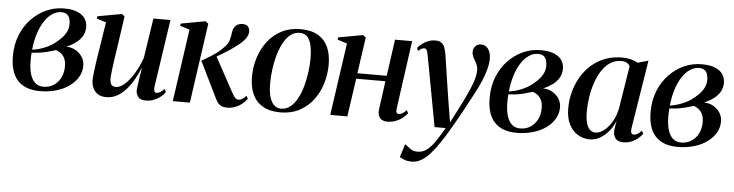

<svg xmlns="http://www.w3.org/2000/svg" viewBox="-47 -736 4578 1197"><g transform="rotate(5 2242.5 -137.0)"><path d="M206.5 10Q159.5 10 124.5 -3Q89.5 -16 66.2 -41.8Q43 -67.5 31.5 -105.2Q20 -143 20 -193.5Q20 -266.5 44.2 -326Q68.5 -385.5 110 -428.2Q151.5 -471 203.5 -493.8Q255.5 -516.5 310.5 -516.5Q365.5 -516.5 398 -502.2Q430.5 -488 445 -464.5Q459.5 -441 459.5 -412.5Q459.5 -380.5 444.5 -355.5Q429.5 -330.5 404 -312Q378.5 -293.5 347 -280Q378 -280 404.2 -265.5Q430.5 -251 446.5 -226.5Q462.5 -202 462.5 -171Q462.5 -132 442.8 -99Q423 -66 388.5 -41.5Q354 -17 307.2 -3.5Q260.5 10 206.5 10ZM226 -19Q260.5 -19 288.2 -36Q316 -53 332.2 -83.8Q348.5 -114.5 349 -154.5Q349.5 -181.5 342 -201Q334.5 -220.5 320 -233.5Q305.5 -246.5 285 -253.5Q275 -251 261 -246.5Q247 -242 229.5 -237.5Q212 -233 190.5 -229.5Q178.5 -228 165 -226.5Q151.5 -225 134.5 -224.5Q133.5 -213.5 133 -201.8Q132.5 -190 132.5 -173Q132.5 -128 142.2 -93.2Q152 -58.5 172.5 -38.8Q193 -19 226 -19ZM136 -242.5Q163.5 -246.5 187.5 -254.2Q211.5 -262 231 -271.5Q250.5 -281 264.5 -290.5Q287.5 -307 308 -326.5Q328.5 -346 341.5 -369.8Q354.5 -393.5 354.5 -422.5Q354.5 -456.5 340.8 -474.2Q327 -492 298 -492Q268 -492 240.8 -473.8Q213.5 -455.5 192 -422.2Q170.5 -389 156 -343.5Q141.5 -298 136 -242.5Z M621.5 11.5Q590.5 11.5 569.8 -1.5Q549 -14.5 538.5 -37Q528 -59.5 528 -89Q528 -101.5 530.8 -126.2Q533.5 -151 537.5 -179.8Q541.5 -208.5 545.2 -233.2Q549 -258 551 -269.5L580 -453L521 -471.5L523 -486L674.5 -513.5L692 -500L659.5 -276Q657 -259.5 653.2 -234.8Q649.5 -210 646.2 -184.2Q643 -158.5 640.8 -137.8Q638.5 -117 638.5 -108.5Q638.5 -92 642 -80.2Q645.5 -68.5 653.8 -62.8Q662 -57 676 -57Q702.5 -57 731.5 -83Q760.5 -109 787.5 -153.2Q814.5 -197.5 834 -251.5L872.5 -502.5H979L916 -78.5Q914 -62 918 -52.2Q922 -42.5 932.5 -42.5Q942.5 -42.5 955.2 -49.8Q968 -57 980 -71.5L990 -52.5Q979 -36 960.8 -21.5Q942.5 -7 919.5 2Q896.5 11 870.5 11Q834.5 11 821 -7Q807.5 -25 807.5 -47.5Q807.5 -52.5 809.5 -68.5Q811.5 -84.5 814.8 -106.2Q818 -128 821.5 -150Q825 -172 827.5 -188H826Q809.5 -147.5 788.5 -111.5Q767.5 -75.5 742 -47.8Q716.5 -20 686.5 -4.2Q656.5 11.5 621.5 11.5Z M1037.5 0 1102.5 -453 1042.5 -472 1045 -486 1197.5 -514 1216 -500 1144.5 0ZM1376.5 11Q1356.5 11 1342 4.2Q1327.5 -2.5 1316.5 -18.2Q1305.5 -34 1294 -60.5L1193 -266.5Q1228 -286.5 1253.5 -303Q1279 -319.5 1298 -335Q1317 -350.5 1332 -367.5Q1352.5 -387.5 1359.2 -413.5Q1366 -439.5 1367.5 -458.5Q1370 -477.5 1378.5 -490.8Q1387 -504 1400 -510.5Q1413 -517 1428 -517Q1454 -517 1464 -504.2Q1474 -491.5 1474 -473.5Q1474 -453.5 1462 -434.8Q1450 -416 1431 -399.5Q1417 -387 1394 -370.2Q1371 -353.5 1343.2 -335.8Q1315.5 -318 1287 -302.2Q1258.5 -286.5 1234 -275.5L1281.5 -307.5L1396 -97Q1408 -74.5 1419 -59.5Q1430 -44.5 1444.5 -44.5Q1455 -44.5 1467 -51.2Q1479 -58 1492.5 -73L1502.5 -56Q1491.5 -40 1473.5 -24.5Q1455.5 -9 1431 1Q1406.5 11 1376.5 11Z M1791 -516.5Q1857.5 -516.5 1900.8 -491.8Q1944 -467 1965 -421.2Q1986 -375.5 1986 -311.5Q1986 -249.5 1968.2 -191.8Q1950.5 -134 1915.5 -88Q1880.5 -42 1829 -15.2Q1777.5 11.5 1711 11.5Q1644.5 11.5 1601.2 -13.8Q1558 -39 1537 -85Q1516 -131 1516 -193.5Q1516 -256.5 1534.5 -314.5Q1553 -372.5 1588.2 -418.2Q1623.5 -464 1674.8 -490.2Q1726 -516.5 1791 -516.5ZM1788.5 -493Q1756 -493 1730.5 -472.2Q1705 -451.5 1686.5 -416.5Q1668 -381.5 1656 -338.5Q1644 -295.5 1638.2 -249.5Q1632.5 -203.5 1632.5 -161.5Q1632.5 -114 1641.8 -80.5Q1651 -47 1669.2 -29.5Q1687.5 -12 1714.5 -12Q1746.5 -12 1772 -32.8Q1797.5 -53.5 1816 -88.5Q1834.5 -123.5 1846.2 -166.5Q1858 -209.5 1864 -254.8Q1870 -300 1870 -341.5Q1870 -382 1863.2 -416.2Q1856.5 -450.5 1839.2 -471.8Q1822 -493 1788.5 -493Z M2432 -74Q2429.5 -55.5 2434.8 -49Q2440 -42.5 2447 -42.5Q2456.5 -42.5 2469 -49Q2481.5 -55.5 2495.5 -71L2505.5 -52.5Q2494 -37.5 2476 -22.8Q2458 -8 2433.5 1.5Q2409 11 2377.5 11Q2362.5 11 2348.5 4Q2334.5 -3 2327 -20Q2319.5 -37 2323.5 -66L2347.5 -239H2164.5L2130 0H2023L2088 -452.5L2028 -471.5L2030 -486L2183.5 -513.5L2201.5 -500L2169 -273.5H2352.5L2384.5 -502.5H2491.5Z M2594.5 -429Q2591 -448.5 2585.8 -456.5Q2580.5 -464.5 2571 -464.5Q2561.5 -464.5 2552.8 -459.5Q2544 -454.5 2534 -445L2525.5 -463Q2537.5 -478 2554.5 -490.8Q2571.5 -503.5 2592 -511.5Q2612.5 -519.5 2635 -519.5Q2659 -519.5 2673 -509.8Q2687 -500 2694 -481.5Q2701 -463 2705.5 -437.5Q2710.5 -404 2716.5 -364.5Q2722.5 -325 2728.8 -283Q2735 -241 2741.5 -199.8Q2748 -158.5 2754 -121L2771 -18.5L2819.5 -112.5Q2846.5 -165.5 2864.2 -204Q2882 -242.5 2892.2 -270Q2902.5 -297.5 2906.8 -318Q2911 -338.5 2911 -355Q2911 -380 2901.5 -398.5Q2892 -417 2882.5 -433.2Q2873 -449.5 2873 -469Q2873 -491 2887 -505.2Q2901 -519.5 2920.5 -519.5Q2942 -519.5 2955.8 -508Q2969.5 -496.5 2976.5 -477.5Q2983.5 -458.5 2983.5 -434.5Q2983.5 -405.5 2974.2 -370.2Q2965 -335 2948 -294.5Q2931 -254 2906.5 -208.5Q2891.5 -181.5 2875.5 -151.2Q2859.5 -121 2842.2 -89.2Q2825 -57.5 2806.2 -24.8Q2787.5 8 2767.8 41Q2748 74 2726.5 106Q2698.5 149 2670.5 180.5Q2642.5 212 2614 229Q2585.5 246 2555.5 246Q2530.5 246 2513.2 240.2Q2496 234.5 2478 224L2504.5 141Q2516.5 151 2536.8 166Q2557 181 2585.5 181Q2618.5 181 2644.5 160.2Q2670.5 139.5 2695.2 103Q2720 66.5 2747 19H2677.5Z M3190 10Q3143 10 3108 -3Q3073 -16 3049.8 -41.8Q3026.5 -67.5 3015 -105.2Q3003.5 -143 3003.5 -193.5Q3003.5 -266.5 3027.8 -326Q3052 -385.5 3093.5 -428.2Q3135 -471 3187 -493.8Q3239 -516.5 3294 -516.5Q3349 -516.5 3381.5 -502.2Q3414 -488 3428.5 -464.5Q3443 -441 3443 -412.5Q3443 -380.5 3428 -355.5Q3413 -330.5 3387.5 -312Q3362 -293.5 3330.5 -280Q3361.5 -280 3387.8 -265.5Q3414 -251 3430 -226.5Q3446 -202 3446 -171Q3446 -132 3426.2 -99Q3406.5 -66 3372 -41.5Q3337.5 -17 3290.8 -3.5Q3244 10 3190 10ZM3209.5 -19Q3244 -19 3271.8 -36Q3299.5 -53 3315.8 -83.8Q3332 -114.5 3332.5 -154.5Q3333 -181.5 3325.5 -201Q3318 -220.5 3303.5 -233.5Q3289 -246.5 3268.5 -253.5Q3258.5 -251 3244.5 -246.5Q3230.5 -242 3213 -237.5Q3195.5 -233 3174 -229.5Q3162 -228 3148.5 -226.5Q3135 -225 3118 -224.5Q3117 -213.5 3116.5 -201.8Q3116 -190 3116 -173Q3116 -128 3125.8 -93.2Q3135.5 -58.5 3156 -38.8Q3176.5 -19 3209.5 -19ZM3119.5 -242.5Q3147 -246.5 3171 -254.2Q3195 -262 3214.5 -271.5Q3234 -281 3248 -290.5Q3271 -307 3291.5 -326.5Q3312 -346 3325 -369.8Q3338 -393.5 3338 -422.5Q3338 -456.5 3324.2 -474.2Q3310.5 -492 3281.5 -492Q3251.5 -492 3224.2 -473.8Q3197 -455.5 3175.5 -422.2Q3154 -389 3139.5 -343.5Q3125 -298 3119.5 -242.5Z M3901 -79.5Q3898.5 -58.5 3903.5 -50.5Q3908.5 -42.5 3919.5 -42.5Q3929.5 -42.5 3942 -49.5Q3954.5 -56.5 3967 -71.5L3977 -52.5Q3967.5 -39 3950.5 -24.2Q3933.5 -9.5 3909.8 0.8Q3886 11 3856.5 11Q3820.5 11 3806 -11.2Q3791.5 -33.5 3796 -67L3805 -121.5Q3793.5 -87.5 3769.5 -57.2Q3745.5 -27 3714 -8Q3682.5 11 3648 11Q3607 11 3572.8 -9.5Q3538.5 -30 3518 -70.2Q3497.5 -110.5 3497.5 -171Q3497.5 -223.5 3510.8 -273.5Q3524 -323.5 3549.5 -367.2Q3575 -411 3612.2 -444.2Q3649.5 -477.5 3698 -496.2Q3746.5 -515 3805 -515Q3835 -515 3859.2 -508.8Q3883.5 -502.5 3904 -491L3970 -510ZM3855.5 -463Q3851.5 -475.5 3838.2 -484.2Q3825 -493 3803 -493Q3763 -493 3732.5 -472.8Q3702 -452.5 3679.8 -418Q3657.5 -383.5 3643 -340.2Q3628.5 -297 3621.5 -250.8Q3614.5 -204.5 3614.5 -161.5Q3614.5 -114.5 3623 -86.5Q3631.5 -58.5 3646 -46.5Q3660.5 -34.5 3679 -34.5Q3698.5 -34.5 3718.5 -46Q3738.5 -57.5 3757 -78.5Q3775.5 -99.5 3789.8 -128.2Q3804 -157 3812 -191.5Z M4197.5 10Q4150.5 10 4115.5 -3Q4080.5 -16 4057.2 -41.8Q4034 -67.5 4022.5 -105.2Q4011 -143 4011 -193.5Q4011 -266.5 4035.2 -326Q4059.5 -385.5 4101 -428.2Q4142.5 -471 4194.5 -493.8Q4246.5 -516.5 4301.5 -516.5Q4356.5 -516.5 4389 -502.2Q4421.5 -488 4436 -464.5Q4450.5 -441 4450.5 -412.5Q4450.5 -380.5 4435.5 -355.5Q4420.5 -330.5 4395 -312Q4369.5 -293.5 4338 -280Q4369 -280 4395.2 -265.5Q4421.5 -251 4437.5 -226.5Q4453.5 -202 4453.5 -171Q4453.5 -132 4433.8 -99Q4414 -66 4379.5 -41.5Q4345 -17 4298.2 -3.5Q4251.5 10 4197.5 10ZM4217 -19Q4251.5 -19 4279.2 -36Q4307 -53 4323.2 -83.8Q4339.5 -114.5 4340 -154.5Q4340.5 -181.5 4333 -201Q4325.5 -220.5 4311 -233.5Q4296.5 -246.5 4276 -253.5Q4266 -251 4252 -246.5Q4238 -242 4220.5 -237.5Q4203 -233 4181.5 -229.5Q4169.5 -228 4156 -226.5Q4142.5 -225 4125.5 -224.5Q4124.5 -213.5 4124 -201.8Q4123.5 -190 4123.5 -173Q4123.5 -128 4133.2 -93.2Q4143 -58.5 4163.5 -38.8Q4184 -19 4217 -19ZM4127 -242.5Q4154.5 -246.5 4178.5 -254.2Q4202.5 -262 4222 -271.5Q4241.5 -281 4255.5 -290.5Q4278.5 -307 4299 -326.5Q4319.5 -346 4332.5 -369.8Q4345.5 -393.5 4345.5 -422.5Q4345.5 -456.5 4331.8 -474.2Q4318 -492 4289 -492Q4259 -492 4231.8 -473.8Q4204.5 -455.5 4183 -422.2Q4161.5 -389 4147 -343.5Q4132.5 -298 4127 -242.5Z"/></g></svg>

Font: Merriweather 144pt Medium
Style: Italic
Weight: 500
Italic angle: -7.8°
Version: Version 2.101